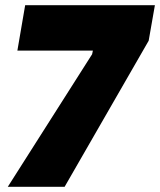

<svg xmlns="http://www.w3.org/2000/svg" viewBox="-20 -720 617 740"><path d="M10 0H229L553 -563L577 -700H77L47 -525H338L335 -511Z"/></svg>

Font: Fixel Display Black
Style: Italic
Weight: 900
Italic angle: -10°
Designer: AlfaBravo + MacPaw
Foundry: Kyrylo Tkachov, Marchela Mozhyna, Serhii Makarenko, Maria Weinstein, Zakhar Kryvoshyya
Version: Version 1.210;Glyphs 3.2 (3217)